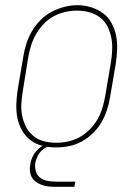

<svg xmlns="http://www.w3.org/2000/svg" viewBox="-20 -561 540 741"><path d="M195 8Q169 8 143 1.5Q117 -5 97 -20.5Q77 -36 64.5 -58.5Q52 -81 47 -106.5Q42 -132 43 -159Q44 -186 48 -213L70 -343Q74 -368 82 -393Q90 -418 103.5 -441Q117 -464 136.5 -483.5Q156 -503 179.5 -515.5Q203 -528 228.5 -534.5Q254 -541 279 -541Q306 -541 331.5 -533Q357 -525 377.5 -510Q398 -495 410.5 -472Q423 -449 428 -423.5Q433 -398 432 -371Q431 -344 427 -317L405 -187Q401 -162 393 -137Q385 -112 371.5 -89Q358 -66 338.5 -47Q319 -28 295.5 -15Q272 -2 246.5 3Q221 8 195 8ZM196 -10Q219 -10 242.5 -15Q266 -20 287 -31.5Q308 -43 326 -61Q344 -79 356 -100Q368 -121 375 -144Q382 -167 386 -190L408 -320Q412 -344 413 -368.5Q414 -393 409.5 -416Q405 -439 394.5 -459.5Q384 -480 365.5 -494Q347 -508 324 -514Q301 -520 277 -520Q253 -520 230 -514.5Q207 -509 186 -497.5Q165 -486 148 -468Q131 -450 119 -429Q107 -408 100 -385.5Q93 -363 89 -340L68 -210Q64 -186 62.5 -161.5Q61 -137 65.5 -114.5Q70 -92 80.5 -71.5Q91 -51 108.5 -36.5Q126 -22 149 -16Q172 -10 196 -10ZM192 160Q179 160 166 158.5Q153 157 141 152.5Q129 148 119 141Q109 134 103 123.5Q97 113 95.5 100Q94 87 97 73Q99 57 107.5 40.5Q116 24 130 12Q144 0 161 -5Q178 -10 195 -10L194 0Q180 0 166.5 4.5Q153 9 142 19Q131 29 125 42Q119 55 116 68Q114 85 118.5 100.5Q123 116 135 125Q147 134 163 137Q179 140 196 140H271L267 160Z"/></svg>

Font: Iosevka Curly Slab ThObl
Style: Regular
Weight: 100
Italic angle: -9°
Monospace: yes
Designer: Belleve Invis
Foundry: Belleve Invis
Version: Version 11.0.0; ttfautohint (v1.8.3)